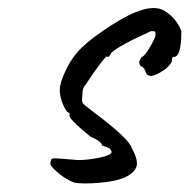

<svg xmlns="http://www.w3.org/2000/svg" viewBox="-20 -442 463 469"><path d="M247 -80 229 -87Q229 -96 200 -109Q145 -154 150 -161V-166Q143 -166 134.5 -185.5Q126 -205 126 -222.5Q126 -240 141.5 -272Q157 -304 181 -327Q205 -350 250 -379Q342 -439 381 -416Q411 -398 423 -366Q423 -303 405 -303Q400 -303 400 -295Q400 -287 385 -274Q341 -242 335 -269Q330 -279 326 -279Q320 -282 320 -292L326 -303Q332 -303 346 -326.5Q360 -350 360 -357Q360 -364 358.5 -365Q357 -366 349 -366Q271 -331 252 -313Q248 -306 247 -304.5Q246 -303 242 -303Q242 -311 210 -266Q203 -256 189 -235Q182 -228 181.5 -215Q181 -202 180.5 -200Q180 -198 180.5 -195.5Q181 -193 181.5 -191.5Q182 -190 184.5 -187.5Q187 -185 189 -183.5Q191 -182 196 -178Q201 -174 205 -171Q296 -103 302 -80Q319 -49 313 -34Q307 -19 285.5 -9Q264 1 223 4.5Q182 8 161 4Q143 -3 126 -16.5Q109 -30 103 -40Q103 -54 109.5 -55Q116 -56 171 -51Q193 -51 221 -56.5Q249 -62 252 -69Q255 -71 247 -80Z"/></svg>

Font: Caveat
Style: Regular
Weight: 400
Designer: Pablo Impallari
Foundry: Creative Lab NY
Version: Version 1.096; ttfautohint (v1.3)